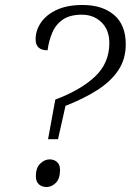

<svg xmlns="http://www.w3.org/2000/svg" viewBox="-20 -744 525 771"><path d="M202 -344Q305 -383 362 -437Q419 -491 419 -571Q419 -624 387.5 -654.5Q356 -685 309 -685Q261 -685 232.5 -665.5Q204 -646 190 -613Q176 -580 171 -542Q123 -542 123 -586Q123 -622 144.5 -653.5Q166 -685 208 -704.5Q250 -724 312 -724Q391 -724 438 -684Q485 -644 485 -566Q485 -506 454.5 -461Q424 -416 369.5 -381.5Q315 -347 243 -319L213 -185H173ZM167 7Q148 7 136 -4Q124 -15 124 -37Q124 -70 141.5 -87Q159 -104 179 -104Q197 -104 209 -93.5Q221 -83 221 -62Q221 -26 204 -9.5Q187 7 167 7Z"/></svg>

Font: Noto Serif Light
Style: Italic
Weight: 300
Italic angle: -12°
Designer: Monotype Design Team
Foundry: Monotype Imaging Inc.
Version: Version 2.013